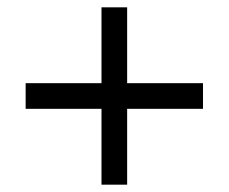

<svg xmlns="http://www.w3.org/2000/svg" viewBox="-20 -567 624 524"><path d="M534 -340V-270H327V-63H257V-270H50V-340H257V-547H327V-340Z"/></svg>

Font: Ekushey Lalsalu
Style: Regular
Weight: 400
Designer: Al Mamun Sumon
Foundry: Al Mamun Sumon
Version: Version 1.0